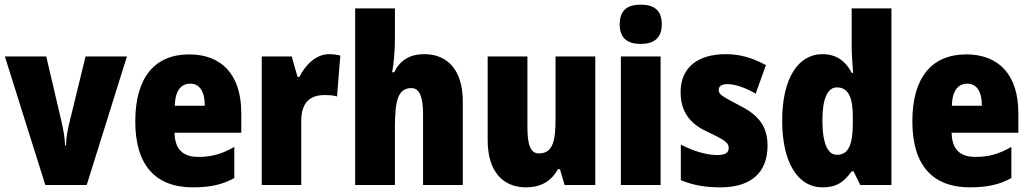

<svg xmlns="http://www.w3.org/2000/svg" viewBox="-20 -796 4433 826"><path d="M175 0H353L526 -553H348L278 -266C270 -234 264 -200 264 -170H260C259 -205 252 -238 246 -267L179 -553H1Z M794 -562C646 -562 562 -463 562 -274C562 -86 648 10 810 10C883 10 938 -2 988 -30V-164C934 -133 890 -121 833 -121C765 -121 732 -156 731 -225H1018V-310C1018 -474 934 -562 794 -562ZM799 -436C837 -436 861 -405 861 -341H732C734 -410 761 -436 799 -436Z M1395 -563C1338 -563 1291 -513 1268 -465H1260L1235 -553H1106V0H1276V-276C1276 -357 1316 -387 1376 -387C1401 -387 1417 -385 1430 -381L1444 -557C1427 -561 1411 -563 1395 -563Z M1679 -630V-760H1508V0H1679V-250C1679 -363 1692 -417 1750 -417C1784 -417 1800 -380 1800 -306V0H1971V-360C1971 -493 1906 -563 1806 -563C1745 -563 1702 -539 1676 -485H1667C1674 -525 1679 -574 1679 -630Z M2541 -553H2370V-289C2370 -194 2361 -136 2298 -136C2262 -136 2249 -174 2249 -248V-553H2078V-193C2078 -60 2142 10 2243 10C2305 10 2351 -15 2380 -68H2389L2409 0H2541Z M2736 -776C2678 -776 2646 -751 2646 -691C2646 -632 2680 -607 2736 -607C2793 -607 2827 -632 2827 -691C2827 -751 2795 -776 2736 -776ZM2822 -553H2651V0H2822Z M3282 -170C3282 -259 3236 -305 3160 -343C3083 -384 3072 -390 3072 -409C3072 -426 3085 -434 3110 -434C3146 -434 3192 -416 3231 -393L3275 -516C3217 -547 3164 -563 3103 -563C2981 -563 2908 -505 2908 -400C2908 -318 2946 -265 3021 -230C3103 -192 3115 -180 3115 -160C3115 -138 3099 -129 3065 -129C3017 -129 2958 -148 2909 -174V-21C2964 2 3018 10 3079 10C3213 10 3282 -55 3282 -170Z M3519 10C3579 10 3611 -13 3644 -59H3652L3681 0H3815V-760H3644V-595C3644 -566 3647 -525 3650 -482H3645C3616 -536 3576 -563 3518 -563C3413 -563 3345 -458 3345 -277C3345 -97 3412 10 3519 10ZM3580 -130C3542 -130 3518 -177 3518 -278C3518 -373 3541 -420 3580 -420C3630 -420 3649 -378 3649 -290V-263C3648 -170 3629 -130 3580 -130Z M4137 -562C3989 -562 3905 -463 3905 -274C3905 -86 3991 10 4153 10C4226 10 4281 -2 4331 -30V-164C4277 -133 4233 -121 4176 -121C4108 -121 4075 -156 4074 -225H4361V-310C4361 -474 4277 -562 4137 -562ZM4142 -436C4180 -436 4204 -405 4204 -341H4075C4077 -410 4104 -436 4142 -436Z"/></svg>

Font: Noto Sans Gurmukhi Condensed Black
Style: Regular
Weight: 900
Width: 3
Designer: Jelle Bosma - Monotype Design Team
Foundry: Monotype Imaging Inc.
Version: Version 2.004